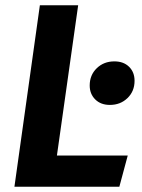

<svg xmlns="http://www.w3.org/2000/svg" viewBox="-20 -712 542 732"><path d="M197 -119H467L435 0H35L132 -692H278ZM322 -386Q322 -426 349 -452Q376 -478 416 -478Q451 -478 472 -457.5Q493 -437 493 -404Q493 -364 466 -338Q439 -312 399 -312Q364 -312 343 -333Q322 -354 322 -386Z"/></svg>

Font: Fira Sans SemiBold
Style: Italic
Weight: 600
Italic angle: -8°
Designer: bBox Type GmbH & Carrois Corporate GbR & Edenspiekermann AG
Foundry: bBox Type GmbH & Carrois Corporate GbR & Edenspiekermann AG
Version: Version 4.301